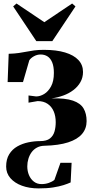

<svg xmlns="http://www.w3.org/2000/svg" viewBox="-20 -805 536 1094"><path d="M199.5 268.5Q147 268.5 105.2 253.2Q63.5 238 39.2 210Q15 182 15 144Q15 102 32.5 73.8Q50 45.5 78.8 29.2Q107.5 13 141.5 6Q175.5 -1 208.5 -1Q245.5 -1 264.5 -16Q283.5 -31 290.5 -55.5Q297.5 -80 297.5 -108.5Q297.5 -143.5 286 -170.5Q274.5 -197.5 251.5 -213.2Q228.5 -229 194.5 -229L142.5 -220V-261L186 -255.5Q208.5 -255.5 231.8 -269.5Q255 -283.5 271 -313Q287 -342.5 287 -389.5Q287 -426 277.5 -449.2Q268 -472.5 251 -483.5Q234 -494.5 211.5 -494.5Q191.5 -494.5 173.5 -484.5Q155.5 -474.5 147 -461.5L111 -337.5H23.5L29.5 -498.5Q63 -499.5 86.8 -503Q110.5 -506.5 131 -510.5Q151.5 -514.5 174.8 -517.8Q198 -521 230.5 -521Q301 -521 350.8 -506Q400.5 -491 426.8 -463Q453 -435 453 -395Q453 -363 438.2 -337Q423.5 -311 398.2 -291.8Q373 -272.5 340.8 -260.8Q308.5 -249 274 -244.5Q352.5 -246.5 395.8 -231.5Q439 -216.5 456.2 -187Q473.5 -157.5 473.5 -115Q473.5 -72.5 447.5 -41.8Q421.5 -11 368.2 6.2Q315 23.5 233 25.5Q209 26 190.8 35.8Q172.5 45.5 160.2 62.2Q148 79 141.8 99.8Q135.5 120.5 135.5 143Q135.5 170 145.2 193Q155 216 173.2 230Q191.5 244 216.5 244Q238.5 244 258 237.2Q277.5 230.5 290 220L324.5 122.5H388L382.5 234.5Q366 242 341.8 249.8Q317.5 257.5 282.8 263Q248 268.5 199.5 268.5ZM187 -570.5 55 -768.5 74 -785 232.5 -678.5 391 -785 410 -768.5 278 -570.5Z"/></svg>

Font: Merriweather 144pt Black
Style: Regular
Weight: 900
Version: Version 2.100